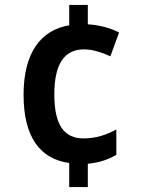

<svg xmlns="http://www.w3.org/2000/svg" viewBox="-20 -744 572 774"><path d="M334 -646V-724H259V-642C145 -623 75 -532 75 -362C75 -191 142 -103 259 -87V10H334V-84C380 -88 417 -101 449 -120V-222C409 -200 365 -186 317 -186C240 -186 199 -238 199 -363C199 -486 239 -545 319 -545C352 -545 390 -533 425 -517L460 -613C426 -631 381 -643 334 -646Z"/></svg>

Font: Noto Sans Thai Looped SemiCondensed SemiBold
Style: Regular
Weight: 600
Width: 4
Designer: Sasikarn Vongin, Ben Mitchell
Foundry: The Fontpad Ltd
Version: Version 1.001